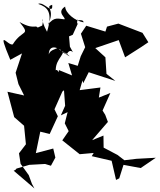

<svg xmlns="http://www.w3.org/2000/svg" viewBox="-34 -950 901 1082"><path d="M59 0 131 -21 220 -26 253 -16 278 -62 266 -113 168 -87 193 -208 246 -195 292 -295 273 -334 325 -451 288 -499 285 -471 325 -463 333 -354 309 -300 347 -318 331 -255 353 -211 317 -159 415 -81 494 -88 483 -70 595 -44 620 64 638 55 662 -21 759 -3 844 -61 735 -55 667 -47 628 -77 550 -118 549 -186 485 -160 574 -263 559 -303 544 -327 588 -426 523 -400 532 -457 415 -442 431 -497 435 -481 466 -543 616 -494 566 -534 560 -627 503 -679 635 -724 671 -627 762 -685 802 -712 769 -765 633 -817 569 -800 560 -772 452 -805 422 -760 446 -684 421 -633 404 -579 351 -595 372 -525 298 -555 284 -446 264 -425 291 -413 340 -452C306 -506 297 -566 280 -554C280 -628 346 -642 313 -687C299 -638 309 -683 359 -632C344 -641 302 -662 294 -681C278 -673 246 -667 241 -643C240 -670 257 -717 342 -643C367 -697 397 -615 360 -687L355 -745L376 -754L406 -820C407 -809 394 -816 405 -843C389 -825 434 -849 437 -824C390 -832 335 -875 333 -913C281 -880 340 -850 329 -841C294 -844 271 -858 236 -810C282 -903 215 -909 260 -923C266 -861 213 -944 181 -928C232 -911 266 -884 231 -771C186 -852 218 -863 204 -806C134 -776 155 -782 188 -773C168 -830 171 -771 76 -826C141 -745 93 -788 38 -700C10 -689 -56 -804 24 -613L90 -649L54 -540L70 -476L102 -412L8 -433L46 -290L109 -235L99 -268L112 -137L73 -86L82 -27L128 37L146 86L160 112L43 12L52 8Z"/></svg>

Font: Hussar Lance
Style: Regular
Weight: 700
Foundry: Cannot Into Space Fonts, PlusOne Fonts
Version: Version 2.27